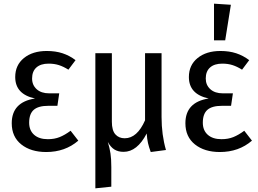

<svg xmlns="http://www.w3.org/2000/svg" viewBox="-20 -817 1407 1047"><path d="M392 -489 353 -437Q326 -454 301 -462Q276 -470 245 -470Q202 -470 178.5 -449Q155 -428 155 -389Q155 -353 180 -330.5Q205 -308 248 -308H303L293 -240H243Q189 -240 164 -218Q139 -196 139 -148Q139 -106 166 -82Q193 -58 241 -58Q277 -58 305.5 -69.5Q334 -81 365 -104L407 -50Q335 12 232 12Q148 12 96 -29.5Q44 -71 44 -145Q44 -260 171 -280Q63 -303 63 -397Q63 -462 110.5 -500.5Q158 -539 235 -539Q283 -539 321 -526.5Q359 -514 392 -489Z M802 12Q792 -15 787 -37Q782 -59 780 -89Q728 11 654 11Q624 11 603.5 -2Q583 -15 568 -43Q578 -10 582.5 20Q587 50 587 94V201L500 210V-527H590V-153Q590 -106 609 -84.5Q628 -63 660 -63Q728 -63 771 -161V-527H861V-179Q861 -82 885 1Z M1339 -489 1300 -437Q1273 -454 1248 -462Q1223 -470 1192 -470Q1149 -470 1125.5 -449Q1102 -428 1102 -389Q1102 -353 1127 -330.5Q1152 -308 1195 -308H1250L1240 -240H1190Q1136 -240 1111 -218Q1086 -196 1086 -148Q1086 -106 1113 -82Q1140 -58 1188 -58Q1224 -58 1252.5 -69.5Q1281 -81 1312 -104L1354 -50Q1282 12 1179 12Q1095 12 1043 -29.5Q991 -71 991 -145Q991 -260 1118 -280Q1010 -303 1010 -397Q1010 -462 1057.5 -500.5Q1105 -539 1182 -539Q1230 -539 1268 -526.5Q1306 -514 1339 -489ZM1239 -791 1208 -597H1147V-797Z"/></svg>

Font: Fira Sans Condensed
Style: Regular
Weight: 400
Width: 3
Designer: bBox Type GmbH & Carrois Corporate GbR & Edenspiekermann AG
Foundry: bBox Type GmbH & Carrois Corporate GbR & Edenspiekermann AG
Version: Version 4.301